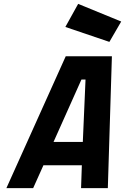

<svg xmlns="http://www.w3.org/2000/svg" viewBox="-20 -970 645 990"><path d="M317 -831 383 -950 605 -859 544 -754ZM319 -680H557L536 0H398L402 -118H204L151 0H13ZM407 -238 421 -560H400L256 -238Z"/></svg>

Font: Cairo
Style: Bold Italic
Weight: 700
Italic angle: -13°
Designer: Mohamed Gaber, Accademia di Belle Arti di Urbino and others
Foundry: Kief Type Foundry, Accademia di Belle Arti di Urbino and others
Version: Version 3.011